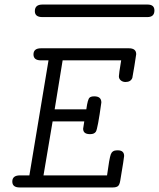

<svg xmlns="http://www.w3.org/2000/svg" viewBox="-20 -823 698 843"><path d="M133 -774Q133 -803 166 -803H628Q658 -803 658 -777Q658 -748 627 -748H166Q133 -748 133 -774ZM34 -26Q34 -53 68 -53H109L193 -558H160Q127 -558 127 -584Q127 -611 160 -611H546Q578 -611 578 -585Q578 -581 570 -533Q562 -485 561 -481Q554 -463 531 -463Q519 -463 510.5 -470Q502 -477 502 -488Q502 -498 512 -558H255L220 -343H359Q365 -387 373 -394Q379 -400 394 -400Q425 -400 425 -373Q409 -257 401 -245Q394 -234 376 -234H375Q345 -234 345 -258Q345 -260 350 -290H211L171 -53H450Q460 -128 466.5 -145.5Q473 -163 494 -163H497Q525 -163 525 -138Q525 -131 508 -30Q505 -11 497.5 -5.5Q490 0 475 0H66Q34 0 34 -26Z"/></svg>

Font: CMU Typewriter Text
Style: LightOblique
Weight: 200
Italic angle: -9.46001°
Version: Version 0.7.0